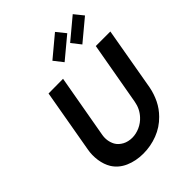

<svg xmlns="http://www.w3.org/2000/svg" viewBox="-281 -1172 1339 1339"><g transform="rotate(-45 388.5 -503.0)"><path d="M556 -954 400 -824 347 -891.5 502 -1021ZM731 -954 575 -824 522 -891.5 677 -1021ZM695 -281Q684.5 -226.5 660.5 -177.2Q636.5 -128 597 -88.5Q546.5 -36.5 478.5 -10.5Q411 15.5 337.5 15.5Q265 15.5 204.5 -11Q145 -37.5 113.5 -88.5Q102 -107.5 94.2 -130Q86.5 -152.5 82.5 -178.5Q75 -231 84.5 -281L166.5 -749L310.5 -750L228 -283.5Q217.5 -227.5 242.5 -180Q250.5 -165.5 263 -154Q275.5 -142.5 290.8 -134.2Q306 -126 324 -121.8Q342 -117.5 361.5 -117.5Q399 -117.5 436.5 -134.2Q474 -151 501 -181Q540.5 -223.5 551 -283.5L633.5 -750H777Z"/></g></svg>

Font: Russisch Sans ExtraBold
Style: Italic
Weight: 800
Width: 4
Italic angle: -10°
Designer: Michael Sharanda (font) & Cristiano Sobral (main changes)
Foundry: Michael Sharanda
Version: Version 2.00;September 8, 2020;FontCreator 13.0.0.2681 64-bi